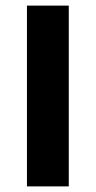

<svg xmlns="http://www.w3.org/2000/svg" viewBox="-20 -664 341 684"><path d="M76 -644H225V0H76Z"/></svg>

Font: Montserrat Ace
Style: Bold
Weight: 700
Designer: Julieta Ulanovsky
Foundry: Julieta Ulanovsky
Version: Version 1